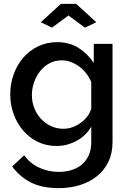

<svg xmlns="http://www.w3.org/2000/svg" viewBox="-20 -750 668 993"><path d="M191 -635 295 -730H374L478 -635L419 -607L334 -670L249 -607ZM272 5Q219 5 175 -16.5Q131 -38 99.5 -75Q68 -112 50.5 -160Q33 -208 33 -261Q33 -317 51 -366.5Q69 -416 101 -452.5Q133 -489 177.5 -510.5Q222 -532 276 -532Q339 -532 386.5 -502Q434 -472 465 -424V-523H562V-15Q562 42 541 86Q520 130 482.5 160.5Q445 191 394 207Q343 223 284 223Q197 223 139.5 193.5Q82 164 43 111L105 53Q135 95 182.5 117Q230 139 284 139Q318 139 348.5 130Q379 121 402 102Q425 83 438.5 54Q452 25 452 -15V-95Q424 -47 375 -21Q326 5 272 5ZM308 -84Q333 -84 356 -92.5Q379 -101 398.5 -115.5Q418 -130 432 -148.5Q446 -167 452 -188V-325Q442 -350 426 -370.5Q410 -391 389.5 -406Q369 -421 346 -429.5Q323 -438 300 -438Q264 -438 235.5 -422.5Q207 -407 187 -381.5Q167 -356 156 -324Q145 -292 145 -258Q145 -222 157.5 -190.5Q170 -159 192 -135.5Q214 -112 243.5 -98Q273 -84 308 -84Z"/></svg>

Font: IngvarSans
Style: Regular
Weight: 600
Version: Version 3.000